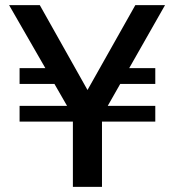

<svg xmlns="http://www.w3.org/2000/svg" viewBox="-20 -731 681 751"><path d="M238.3 -464.4 265.6 -402.8H56.6V-464.4ZM56.6 -255.4V-316.9H587.4V-255.4ZM388.7 -402.8 417 -464.4H587.4V-402.8ZM265.1 -277.3 15.6 -710.9H135.7L333 -359.9H311.5L509.3 -710.9H625.5L378.9 -277.3V0H265.1Z"/></svg>

Font: Monda Medium
Style: Regular
Weight: 500
Designer: Vernon Adams
Foundry: Vernon Adams
Version: Version 2.200